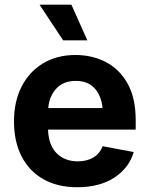

<svg xmlns="http://www.w3.org/2000/svg" viewBox="-20 -787 636 818"><path d="M309.1 10.7Q225.6 10.7 165 -23.4Q104.5 -57.6 72 -120.6Q39.6 -183.6 39.6 -270Q39.6 -354.5 72 -418Q104.5 -481.4 163.3 -517.1Q222.2 -552.7 301.8 -552.7Q373 -552.7 431.2 -522.5Q489.3 -492.2 523.7 -430.7Q558.1 -369.1 558.1 -275.9V-234.9H184.6Q187 -168 221.7 -133.8Q256.3 -99.6 311.5 -99.6Q350.1 -99.6 377.7 -116Q405.3 -132.3 417 -164.1L549.8 -139.2Q529.8 -71.3 467 -30.3Q404.3 10.7 309.1 10.7ZM185.5 -326.7H417Q411.6 -379.9 382.8 -411.1Q354 -442.4 303.2 -442.4Q250.5 -442.4 220.2 -409.9Q189.9 -377.4 185.5 -326.7ZM249 -615.2 148.4 -767.1H284.2L352.1 -615.2Z"/></svg>

Font: Inter
Style: Bold
Weight: 700
Designer: Rasmus Andersson
Foundry: rsms
Version: Version 4.001;git-9221beed3